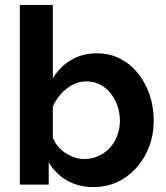

<svg xmlns="http://www.w3.org/2000/svg" viewBox="-20 -750 674 780"><path d="M358.8 10Q298.7 10 251.9 -17.1Q205.1 -44.1 177.9 -90.8V0H60.6V-730H194.6V-431.5Q223.1 -478.9 268.4 -506.1Q313.7 -533.3 374.5 -533.3Q425.8 -533.3 467.9 -511.7Q510 -490.1 540.5 -452.2Q571 -414.4 587.8 -365Q604.5 -315.6 604.5 -259.9Q604.5 -203.5 586 -154.6Q567.5 -105.6 534.2 -68.4Q500.8 -31.1 456.3 -10.5Q411.8 10 358.8 10ZM322 -103.9Q353.7 -103.9 380.4 -116.3Q407.1 -128.7 426.6 -150Q446.1 -171.4 456.6 -199.6Q467.1 -227.9 467.1 -259.5Q467.1 -301.9 449.7 -338.5Q432.3 -375.2 401.4 -397.3Q370.6 -419.4 330 -419.4Q300.6 -419.4 274.5 -405.5Q248.4 -391.7 227.9 -368.7Q207.5 -345.7 194.6 -317.2V-191.9Q201.4 -172.3 214.9 -156.1Q228.5 -139.8 246.1 -128.4Q263.6 -116.9 283.3 -110.4Q302.9 -103.9 322 -103.9Z"/></svg>

Font: Raleway Thin
Style: Regular
Weight: 100
Designer: Matt McInerney, Pablo Impallari, Rodrigo Fuenzalida
Foundry: Matt McInerney, Pablo Impallari, Rodrigo Fuenzalida
Version: Version 4.026